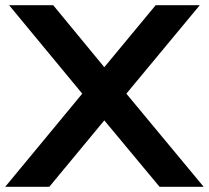

<svg xmlns="http://www.w3.org/2000/svg" viewBox="-20 -720 805 740"><path d="M467 -359 765 0H595L382 -256L170 0H0L297 -359L15 -700H185L382 -461L580 -700H750Z"/></svg>

Font: Prosto One
Style: Regular
Weight: 400
Designer: Pavel Emelyanov and Jovanny lemonad
Foundry: Pavel Emelyanov and Jovanny Lemonad
Version: Version 1.001